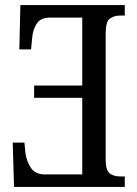

<svg xmlns="http://www.w3.org/2000/svg" viewBox="-20 -734 539 754"><path d="M470 0H35L30 -174H76L80 -132Q85 -99 102 -74Q119 -49 157 -49H303V-350H114V-398H303V-665H176Q139 -665 123.5 -640Q108 -615 106 -582L102 -540H56L60 -714H470V-673H453Q428 -673 411.5 -661Q395 -649 395 -602V-107Q395 -66 410.5 -53.5Q426 -41 453 -41H470Z"/></svg>

Font: Noto Serif ExtraCondensed
Style: Regular
Weight: 400
Width: 2
Designer: Monotype Design Team
Foundry: Monotype Imaging Inc.
Version: Version 2.015